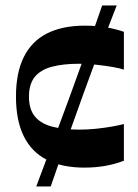

<svg xmlns="http://www.w3.org/2000/svg" viewBox="-20 -597 502 696"><path d="M285.7 10.6Q205.6 10.6 150.1 -17.5Q94.6 -45.7 66.3 -103Q37.9 -160.4 37.9 -246.7Q37.9 -333.4 66.4 -390.5Q94.9 -447.7 150.6 -475.9Q206.3 -504 287.4 -504Q330.1 -504 364.8 -498Q399.5 -492 429.1 -481.7V-344.6Q415.1 -349.6 387.8 -354.3Q360.4 -358.9 328.5 -362.4Q296.7 -365.9 267 -365.9Q209.6 -365.9 168.6 -355.2Q127.6 -344.4 106.3 -318.5Q85 -292.5 85 -246.7Q85 -201.2 106.3 -175.1Q127.6 -149 168.6 -138.1Q209.6 -127.1 267 -127.1Q297.7 -127.1 329.4 -130.4Q361.1 -133.8 388 -138.6Q414.8 -143.4 429.1 -147.4V-14.4Q399.5 -2.7 363.3 4Q327.1 10.6 285.7 10.6ZM111.4 78.9Q172 -81.4 233.7 -249.2Q295.4 -417.1 350.4 -577.3H403.1Q340.5 -417.1 279.6 -249.2Q218.8 -81.4 163.8 78.9Z"/></svg>

Font: Ojuju ExtraLight
Style: Regular
Weight: 200
Designer: Chisaokwu Joboson, Mirko Velimirovic
Foundry: Udi Foundry
Version: Version 1.000